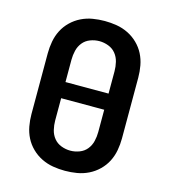

<svg xmlns="http://www.w3.org/2000/svg" viewBox="-111 -832 823 930"><g transform="rotate(15 300.0 -367.5)"><path d="M300 8Q270 8 240 3Q210 -2 182.5 -15.5Q155 -29 133 -50.5Q111 -72 97.5 -98.5Q84 -125 78.5 -155Q73 -185 73 -215V-520Q73 -550 78.5 -580Q84 -610 97.5 -636.5Q111 -663 133 -684.5Q155 -706 182.5 -719.5Q210 -733 240 -738Q270 -743 300 -743Q330 -743 360 -738Q390 -733 417.5 -719.5Q445 -706 467 -684.5Q489 -663 502.5 -636.5Q516 -610 521.5 -580Q527 -550 527 -520V-215Q527 -185 521.5 -155Q516 -125 502.5 -98.5Q489 -72 467 -50.5Q445 -29 417.5 -15.5Q390 -2 360 3Q330 8 300 8ZM192 -408H408V-520Q408 -543 402.5 -566Q397 -589 382.5 -607Q368 -625 345.5 -633.5Q323 -642 300 -642Q277 -642 254.5 -633.5Q232 -625 217.5 -607Q203 -589 197.5 -566Q192 -543 192 -520ZM300 -93Q323 -93 345.5 -101.5Q368 -110 382.5 -128Q397 -146 402.5 -169Q408 -192 408 -215V-327H192V-215Q192 -192 197.5 -169Q203 -146 217.5 -128Q232 -110 254.5 -101.5Q277 -93 300 -93Z"/></g></svg>

Font: Iosevka SS04 Extended
Style: Bold
Weight: 700
Width: 7
Monospace: yes
Designer: Belleve Invis
Foundry: Belleve Invis
Version: Version 19.0.0; ttfautohint (v1.8.4)